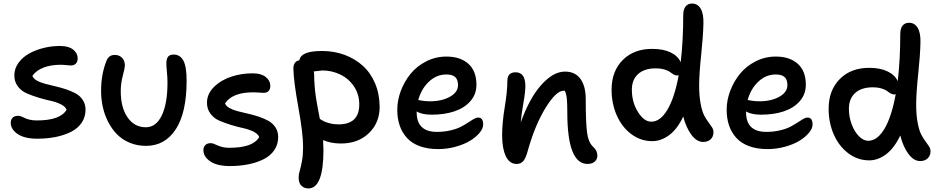

<svg xmlns="http://www.w3.org/2000/svg" viewBox="-20 -843 5254 1073"><path d="M188 -67.9Q116.7 -67.9 78.4 -94.2Q40 -120.6 40 -157.2Q40 -174.8 50.8 -185.3Q61.5 -195.8 81.1 -195.8Q90.3 -195.8 100.6 -191.7Q110.8 -187.5 119.6 -182.9Q128.4 -178.2 146 -174.1Q163.6 -169.9 186 -169.9Q317.9 -169.9 352.1 -230Q345.2 -247.6 319.8 -260.3Q294.4 -272.9 262.5 -279.8Q230.5 -286.6 194.6 -297.6Q158.7 -308.6 128.9 -321.5Q99.1 -334.5 79.6 -360.4Q60.1 -386.2 60.1 -421.9Q60.1 -459.5 83.3 -491.7Q106.4 -523.9 143.8 -544.4Q181.2 -564.9 227.3 -575.9Q273.4 -586.9 319.8 -585.9Q364.7 -585.4 389.4 -565.4Q414.1 -545.4 414.1 -517.1Q414.1 -498.5 404.1 -487.8Q394 -477.1 376 -477.1Q368.2 -477.1 351.3 -479Q334.5 -481 318.8 -481Q263.2 -481 222.2 -464.8Q181.2 -448.7 161.1 -418.9Q166 -404.3 185.1 -393.3Q204.1 -382.3 230.5 -375.2Q256.8 -368.2 287.8 -361.1Q318.8 -354 348.9 -344Q378.9 -334 403.3 -320.6Q427.7 -307.1 442.9 -283.9Q458 -260.7 458 -230Q458 -189 436.5 -157.2Q415 -125.5 377.4 -106.4Q339.8 -87.4 292 -77.6Q244.1 -67.9 188 -67.9Z M795.9 -27.8Q745.6 -27.8 703.4 -45.9Q661.1 -64 632.3 -94Q603.5 -124 583.5 -163.8Q563.5 -203.6 554.2 -246.8Q544.9 -290 544.9 -335Q544.9 -427.7 574.7 -502Q586.9 -536.1 621.6 -536.1Q646.5 -536.1 662.1 -520Q677.7 -503.9 677.7 -478Q677.7 -462.4 666.3 -419.9Q654.8 -377.4 654.8 -333Q654.8 -242.2 692.9 -187Q731 -131.8 794.9 -131.8Q852.5 -131.8 884.3 -198.2Q916 -264.6 916 -380.9Q916 -409.2 912.8 -441.7Q909.7 -474.1 909.7 -487.8Q909.7 -513.2 918.9 -525.6Q928.2 -538.1 950.7 -538.1Q986.3 -538.1 1004.6 -504.6Q1022.9 -471.2 1022.9 -392.1Q1022.9 -213.4 962.4 -120.6Q901.9 -27.8 795.9 -27.8Z M1264.6 85Q1193.4 85 1155 58.8Q1116.7 32.7 1116.7 -3.9Q1116.7 -21.5 1127.4 -32.2Q1138.2 -43 1157.7 -43Q1168.5 -43 1181.4 -36.6Q1194.3 -30.3 1214.4 -23.7Q1234.4 -17.1 1262.7 -17.1Q1394.5 -17.1 1428.7 -77.1Q1421.9 -94.7 1396.5 -107.4Q1371.1 -120.1 1339.1 -127Q1307.1 -133.8 1271.2 -144.8Q1235.4 -155.8 1205.6 -168.7Q1175.8 -181.6 1156.2 -207.5Q1136.7 -233.4 1136.7 -269Q1136.7 -318.8 1176.5 -357.7Q1216.3 -396.5 1274.9 -415.3Q1333.5 -434.1 1396.5 -433.1Q1440.9 -432.6 1465.8 -412.1Q1490.7 -391.6 1490.7 -363.8Q1490.7 -344.7 1481 -334.5Q1471.2 -324.2 1452.6 -324.2Q1444.8 -324.2 1428 -325.7Q1411.1 -327.1 1395.5 -327.1Q1278.3 -327.1 1237.8 -265.1Q1242.7 -250.5 1261.7 -239.7Q1280.8 -229 1307.1 -221.9Q1333.5 -214.8 1364.5 -208Q1395.5 -201.2 1425.5 -191.2Q1455.6 -181.2 1480 -167.7Q1504.4 -154.3 1519.5 -131.1Q1534.7 -107.9 1534.7 -77.1Q1534.7 -36.1 1513.2 -4.4Q1491.7 27.3 1454.1 46.4Q1416.5 65.4 1368.7 75.2Q1320.8 85 1264.6 85Z M1703.6 210Q1679.7 210 1664.3 194.8Q1648.9 179.7 1648.9 148.9Q1648.9 131.8 1655.3 110.6Q1661.6 89.4 1667.7 56.4Q1673.8 23.4 1673.8 -22Q1673.8 -97.2 1647.7 -241Q1621.6 -384.8 1619.6 -457Q1619.1 -478.5 1627.7 -491Q1636.2 -503.4 1652.8 -505.9Q1657.7 -532.7 1688.7 -545.4Q1719.7 -558.1 1779.8 -558.1Q1847.2 -558.1 1905.8 -536.4Q1964.4 -514.6 2007.8 -475.3Q2051.3 -436 2076.4 -376.5Q2101.6 -316.9 2101.6 -245.1Q2101.6 -156.7 2041.5 -98.9Q1981.4 -41 1885.7 -41Q1829.1 -41 1785.6 -60.1Q1787.6 -23.9 1787.6 -4.9Q1787.6 210 1703.6 210ZM1735.8 -423.8Q1735.8 -409.2 1736.3 -395Q1736.8 -380.9 1738.3 -364.7Q1739.7 -348.6 1740.5 -338.4Q1741.2 -328.1 1744.1 -309.6Q1747.1 -291 1748 -284.2Q1749 -277.3 1752.9 -256.1Q1756.8 -234.9 1757.3 -231.2Q1757.8 -227.5 1762.7 -203.4Q1767.6 -179.2 1767.6 -178.2Q1783.7 -168.5 1791.5 -164.3Q1799.3 -160.2 1822 -154.1Q1844.7 -147.9 1871.6 -147.9Q1987.8 -147.9 1987.8 -259.8Q1987.8 -315.9 1958.3 -359.9Q1928.7 -403.8 1881.8 -426.5Q1835 -449.2 1780.8 -449.2Q1775.4 -449.2 1733.9 -443.8Q1735.8 -432.1 1735.8 -423.8Z M2428.2 -9.8Q2370.1 -9.8 2325.7 -26.1Q2281.2 -42.5 2254.2 -72.3Q2227.1 -102.1 2213.6 -141.6Q2200.2 -181.2 2200.2 -230Q2200.2 -282.7 2220 -335.2Q2239.7 -387.7 2274.4 -430.4Q2309.1 -473.1 2361.8 -500Q2414.6 -526.9 2474.6 -526.9Q2552.2 -526.9 2597.4 -486.6Q2642.6 -446.3 2642.6 -369.1Q2642.6 -316.4 2608.9 -277.8Q2575.2 -239.3 2519.5 -220.7Q2463.9 -202.1 2392.6 -202.1Q2337.9 -202.1 2308.6 -220.2V-215.8Q2308.6 -106 2421.4 -106Q2462.4 -106 2497.6 -114.3Q2532.7 -122.6 2555.2 -134.3Q2577.6 -146 2595.2 -157.7Q2612.8 -169.4 2627 -177.7Q2641.1 -186 2652.3 -186Q2680.2 -186 2680.2 -147Q2680.2 -125 2659.9 -100.6Q2639.6 -76.2 2606.7 -56.2Q2573.7 -36.1 2526.1 -22.9Q2478.5 -9.8 2428.2 -9.8ZM2474.6 -426.8Q2419.4 -426.8 2377 -386.5Q2334.5 -346.2 2317.4 -284.2Q2319.8 -283.7 2331.5 -281.5Q2343.3 -279.3 2355.5 -278.1Q2367.7 -276.9 2382.3 -276.9Q2449.2 -276.9 2494.4 -302.2Q2539.6 -327.6 2539.6 -367.2Q2539.6 -397.5 2524.2 -412.1Q2508.8 -426.8 2474.6 -426.8Z M3263.2 73.2Q3150.4 73.2 3150.4 -214.8Q3150.4 -267.6 3147.5 -293.9Q3144.5 -320.3 3136.2 -335.9H3129.4Q3087.9 -335.9 3029.1 -240.5Q2970.2 -145 2930.2 -2.9Q2918.9 40 2905 56.6Q2891.1 73.2 2867.2 73.2Q2827.1 73.2 2806.6 29.5Q2786.1 -14.2 2786.1 -86.9Q2786.1 -155.8 2800.8 -244.6Q2815.4 -333.5 2815.4 -390.1Q2815.4 -439 2861.3 -439Q2916 -439 2916 -361.8Q2916 -328.6 2904.8 -265.6Q2893.6 -202.6 2890.1 -158.2Q2939 -294.9 3005.4 -368.9Q3071.8 -442.9 3137.2 -442.9Q3194.3 -442.9 3223.9 -402.1Q3253.4 -361.3 3253.4 -289.1Q3253.4 -159.7 3260.7 -102.8Q3268.1 -45.9 3296.4 -21Q3318.4 -0.5 3318.4 26.9Q3318.4 46.4 3304 59.8Q3289.6 73.2 3263.2 73.2Z M3625 -54.2Q3560.1 -54.2 3507.6 -93.8Q3455.1 -133.3 3426.5 -199Q3397.9 -264.6 3397.9 -341.8Q3397.9 -445.3 3460.4 -507.8Q3522.9 -570.3 3626 -569.8Q3686.5 -569.8 3727.8 -550Q3769 -530.3 3784.2 -495.1Q3798.3 -617.7 3798.3 -757.8Q3798.3 -790.5 3811.5 -806.9Q3824.7 -823.2 3847.2 -823.2Q3878.9 -823.2 3895.8 -794.4Q3912.6 -765.6 3911.1 -711.9Q3909.7 -641.1 3898.4 -534.7Q3887.2 -428.2 3887.2 -365.2Q3887.2 -306.6 3895.5 -263.2Q3903.8 -219.7 3915.5 -197.5Q3927.2 -175.3 3939 -160.2Q3950.7 -145 3959 -131.8Q3967.3 -118.7 3967.3 -104Q3967.3 -80.1 3951.9 -64.9Q3936.5 -49.8 3909.2 -49.8Q3874 -49.8 3844.2 -89.4Q3814.5 -128.9 3798.3 -191.9Q3765.1 -121.1 3719.5 -87.6Q3673.8 -54.2 3625 -54.2ZM3511.2 -341.8Q3511.2 -271.5 3545.2 -217.3Q3579.1 -163.1 3619.1 -163.1Q3669.4 -162.1 3709.7 -229.5Q3750 -296.9 3772.9 -422.9Q3767.1 -420.9 3765.1 -420.9Q3754.4 -420.9 3743.7 -427.2Q3732.9 -433.6 3723.6 -440.9Q3714.4 -448.2 3693.4 -454.6Q3672.4 -460.9 3644 -460.9Q3581.1 -460.9 3546.1 -429.2Q3511.2 -397.5 3511.2 -341.8Z M4269 -9.8Q4210.9 -9.8 4166.5 -26.1Q4122.1 -42.5 4095 -72.3Q4067.9 -102.1 4054.4 -141.6Q4041 -181.2 4041 -230Q4041 -282.7 4060.8 -335.2Q4080.6 -387.7 4115.2 -430.4Q4149.9 -473.1 4202.6 -500Q4255.4 -526.9 4315.4 -526.9Q4393.1 -526.9 4438.2 -486.6Q4483.4 -446.3 4483.4 -369.1Q4483.4 -316.4 4449.7 -277.8Q4416 -239.3 4360.4 -220.7Q4304.7 -202.1 4233.4 -202.1Q4178.7 -202.1 4149.4 -220.2V-215.8Q4149.4 -106 4262.2 -106Q4303.2 -106 4338.4 -114.3Q4373.5 -122.6 4396 -134.3Q4418.5 -146 4436 -157.7Q4453.6 -169.4 4467.8 -177.7Q4481.9 -186 4493.2 -186Q4521 -186 4521 -147Q4521 -125 4500.7 -100.6Q4480.5 -76.2 4447.5 -56.2Q4414.6 -36.1 4366.9 -22.9Q4319.3 -9.8 4269 -9.8ZM4315.4 -426.8Q4260.3 -426.8 4217.8 -386.5Q4175.3 -346.2 4158.2 -284.2Q4160.6 -283.7 4172.4 -281.5Q4184.1 -279.3 4196.3 -278.1Q4208.5 -276.9 4223.1 -276.9Q4290 -276.9 4335.2 -302.2Q4380.4 -327.6 4380.4 -367.2Q4380.4 -397.5 4365 -412.1Q4349.6 -426.8 4315.4 -426.8Z M4837.9 53.2Q4772.9 53.2 4720.5 13.4Q4668 -26.4 4639.4 -92Q4610.8 -157.7 4610.8 -234.9Q4610.8 -338.4 4673.3 -401.4Q4735.8 -464.4 4838.9 -463.9Q4898.9 -463.9 4940.4 -443.8Q4981.9 -423.8 4997.1 -389.2Q5011.2 -511.7 5011.2 -651.9Q5011.2 -684.1 5024.4 -700Q5037.6 -715.8 5060.1 -715.8Q5091.8 -715.8 5108.6 -687.3Q5125.5 -658.7 5124 -606Q5122.6 -535.2 5111.3 -428.5Q5100.1 -321.8 5100.1 -258.8Q5100.1 -200.2 5108.4 -156.7Q5116.7 -113.3 5128.4 -91.1Q5140.1 -68.8 5151.9 -53.5Q5163.6 -38.1 5171.9 -24.9Q5180.2 -11.7 5180.2 2.9Q5180.2 26.4 5164.6 41.7Q5148.9 57.1 5122.1 57.1Q5086.9 57.1 5057.1 17.6Q5027.3 -22 5011.2 -85.9Q4977.5 -15.1 4932.1 19Q4886.7 53.2 4837.9 53.2ZM4724.1 -234.9Q4724.1 -189 4740.2 -147Q4756.3 -105 4781.2 -80.6Q4806.2 -56.2 4832 -56.2Q4882.8 -56.2 4922.9 -123.3Q4962.9 -190.4 4985.8 -316.9Q4980 -314.9 4978 -314.9Q4967.3 -314.9 4956.5 -321.3Q4945.8 -327.6 4936.5 -335Q4927.2 -342.3 4906.2 -348.6Q4885.3 -355 4856.9 -355Q4793.9 -355 4759 -323.2Q4724.1 -291.5 4724.1 -234.9Z"/></svg>

Font: Shantell Sans Bouncy
Style: Regular
Weight: 500
Designer: Stephen Nixon, Anya Danilova, Shantell Martin
Foundry: Arrow Type
Version: Version 1.006;[9816181b4]